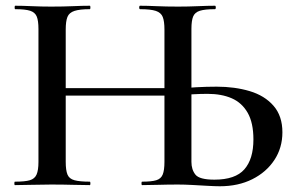

<svg xmlns="http://www.w3.org/2000/svg" viewBox="-20 -645 1039 669"><path d="M746 4Q730 4 703.5 2.5Q677 1 650 -0.5Q623 -2 600 -2Q564 -2 532 -1Q500 0 475 0Q473 0 473 -6Q473 -12 475 -12Q508 -12 524.5 -17Q541 -22 547 -37Q553 -52 553 -81V-542Q553 -571 547 -586Q541 -601 523 -607Q505 -613 468 -613Q465 -613 465 -619Q465 -625 468 -625Q493 -625 525.5 -623.5Q558 -622 601 -622Q636 -622 670 -623.5Q704 -625 729 -625Q732 -625 732 -619Q732 -613 729 -613Q694 -613 676.5 -607.5Q659 -602 653 -587.5Q647 -573 647 -544V-81Q647 -54 661 -36.5Q675 -19 727 -19Q800 -19 831.5 -55Q863 -91 863 -159Q863 -217 843 -252Q823 -287 787.5 -302.5Q752 -318 703 -318Q679 -318 652.5 -316.5Q626 -315 602 -313L597 -335Q627 -339 663.5 -341Q700 -343 735 -343Q798 -343 850 -327.5Q902 -312 933 -276.5Q964 -241 964 -184Q964 -130 936 -87.5Q908 -45 859 -20.5Q810 4 746 4ZM32 0Q30 0 30 -6Q30 -12 32 -12Q67 -12 84 -17Q101 -22 107.5 -37Q114 -52 114 -81V-544Q114 -573 108 -587.5Q102 -602 85 -607.5Q68 -613 33 -613Q31 -613 31 -619Q31 -625 33 -625Q59 -625 91 -623.5Q123 -622 158 -622Q201 -622 234 -623.5Q267 -625 293 -625Q295 -625 295 -619Q295 -613 293 -613Q258 -613 239.5 -607Q221 -601 215 -586Q209 -571 209 -542V-81Q209 -52 215 -37Q221 -22 239.5 -17Q258 -12 293 -12Q295 -12 295 -6Q295 0 293 0Q266 0 233.5 -1Q201 -2 158 -2Q123 -2 90 -1Q57 0 32 0ZM158 -312V-338H592V-312Z"/></svg>

Font: Cormorant SemiBold
Style: Regular
Weight: 600
Designer: Christian Thalmann (Catharsis Fonts)
Foundry: Catharsis Fonts
Version: Version 4.000